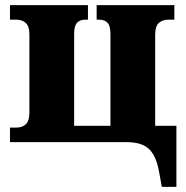

<svg xmlns="http://www.w3.org/2000/svg" viewBox="-20 -556 727 751"><path d="M613 175 602 115Q591 54 563 27Q535 0 475 0H19V-57H45Q66 -57 80.5 -69.5Q95 -82 95 -116V-420Q95 -454 80.5 -466.5Q66 -479 45 -479H19V-536H324V-479H312Q293 -479 281.5 -467Q270 -455 270 -423V-64H412V-423Q412 -455 400.5 -467Q389 -479 369 -479H358V-536H662V-479H637Q616 -479 601.5 -466.5Q587 -454 587 -420V-64H670V175Z"/></svg>

Font: Noto Serif ExtraBold
Style: Regular
Weight: 800
Designer: Monotype Design Team
Foundry: Monotype Imaging Inc.
Version: Version 2.014